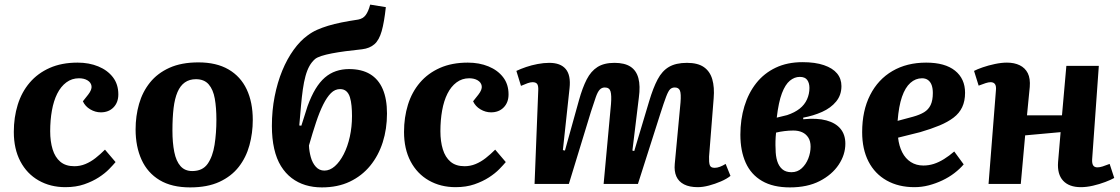

<svg xmlns="http://www.w3.org/2000/svg" viewBox="-20 -799 4867 834"><path d="M317 -527Q367 -527 407 -510.5Q447 -494 470.5 -463.5Q494 -433 494 -389Q494 -354 473 -332.5Q452 -311 418 -311Q394 -311 372 -324Q350 -337 340 -359L363 -388Q380 -410 377.5 -425.5Q375 -441 360 -450Q345 -459 323 -459Q292 -459 268 -441Q244 -423 228.5 -392Q213 -361 205.5 -319Q198 -277 198 -229Q198 -185 208.5 -150.5Q219 -116 242 -96.5Q265 -77 303 -77Q328 -77 351 -86.5Q374 -96 395 -112.5Q416 -129 436 -149L482 -95Q472 -83 454 -64.5Q436 -46 409 -28.5Q382 -11 346 1.5Q310 14 264 14Q199 14 148 -15Q97 -44 68.5 -98Q40 -152 40 -226Q40 -289 57 -344Q74 -399 109 -440Q144 -481 196 -504Q248 -527 317 -527Z M806 15Q726 15 673.5 -16.5Q621 -48 595 -105Q569 -162 569 -237Q569 -295 584 -347.5Q599 -400 631.5 -440.5Q664 -481 716 -504.5Q768 -528 842 -528Q920 -528 972.5 -497.5Q1025 -467 1051.5 -411Q1078 -355 1078 -278Q1078 -221 1063.5 -168Q1049 -115 1017 -74Q985 -33 933 -9Q881 15 806 15ZM815 -56Q860 -56 882 -87.5Q904 -119 912 -170Q920 -221 920 -279Q920 -331 913 -370.5Q906 -410 886.5 -432.5Q867 -455 831 -455Q803 -455 783 -441Q763 -427 751 -399Q739 -371 734 -329.5Q729 -288 729 -232Q729 -179 737 -139Q745 -99 764 -77.5Q783 -56 815 -56Z M1378 15Q1340 15 1307 5Q1274 -5 1247 -25.5Q1220 -46 1200.5 -77.5Q1181 -109 1171 -153Q1161 -197 1161 -252Q1161 -319 1173 -380Q1185 -441 1206 -492Q1227 -543 1255.5 -582.5Q1284 -622 1316 -645Q1336 -660 1357.5 -669.5Q1379 -679 1405 -687Q1431 -695 1463.5 -701.5Q1496 -708 1536 -714Q1557 -718 1568.5 -733.5Q1580 -749 1588 -779L1656 -768Q1649 -703 1638 -664Q1627 -625 1606.5 -607Q1586 -589 1553 -585Q1514 -581 1480.5 -576.5Q1447 -572 1421 -567Q1395 -562 1376.5 -556Q1358 -550 1349 -543Q1334 -530 1324 -512Q1314 -494 1307 -468.5Q1300 -443 1295.5 -411Q1291 -379 1287.5 -340Q1284 -301 1280 -254L1289 -253L1316 -338Q1332 -382 1350.5 -412.5Q1369 -443 1391 -462Q1413 -481 1439.5 -490Q1466 -499 1496 -499Q1551 -499 1587.5 -477Q1624 -455 1642.5 -412Q1661 -369 1661 -306Q1661 -239 1642.5 -181Q1624 -123 1588 -79Q1552 -35 1499.5 -10Q1447 15 1378 15ZM1457 -412Q1435 -412 1417.5 -394.5Q1400 -377 1384 -345Q1368 -313 1353 -268Q1338 -223 1322 -167Q1323 -142 1330 -116.5Q1337 -91 1352 -74.5Q1367 -58 1389 -58Q1413 -58 1434.5 -77Q1456 -96 1473 -129Q1490 -162 1499.5 -205Q1509 -248 1509 -295Q1509 -318 1507 -339Q1505 -360 1500 -376.5Q1495 -393 1484.5 -402.5Q1474 -412 1457 -412Z M2012 -527Q2062 -527 2102 -510.5Q2142 -494 2165.5 -463.5Q2189 -433 2189 -389Q2189 -354 2168 -332.5Q2147 -311 2113 -311Q2089 -311 2067 -324Q2045 -337 2035 -359L2058 -388Q2075 -410 2072.5 -425.5Q2070 -441 2055 -450Q2040 -459 2018 -459Q1987 -459 1963 -441Q1939 -423 1923.5 -392Q1908 -361 1900.5 -319Q1893 -277 1893 -229Q1893 -185 1903.5 -150.5Q1914 -116 1937 -96.5Q1960 -77 1998 -77Q2023 -77 2046 -86.5Q2069 -96 2090 -112.5Q2111 -129 2131 -149L2177 -95Q2167 -83 2149 -64.5Q2131 -46 2104 -28.5Q2077 -11 2041 1.5Q2005 14 1959 14Q1894 14 1843 -15Q1792 -44 1763.5 -98Q1735 -152 1735 -226Q1735 -289 1752 -344Q1769 -399 1804 -440Q1839 -481 1891 -504Q1943 -527 2012 -527Z M2634 -347Q2637 -385 2632 -402Q2627 -419 2607 -419Q2594 -419 2585 -409.5Q2576 -400 2568 -377Q2560 -354 2547 -314L2451 0H2302L2318 -406Q2319 -426 2313.5 -434Q2308 -442 2293 -442Q2284 -442 2271.5 -437.5Q2259 -433 2243 -426L2223 -491Q2242 -500 2265.5 -508Q2289 -516 2315.5 -521Q2342 -526 2366 -526Q2415 -526 2437.5 -499Q2460 -472 2454 -416L2425 -147L2434 -145L2495 -364Q2510 -418 2528.5 -454Q2547 -490 2575.5 -508Q2604 -526 2649 -526Q2693 -526 2718.5 -509.5Q2744 -493 2753 -459.5Q2762 -426 2755 -375L2727 -145L2735 -143L2800 -360Q2817 -417 2836.5 -454Q2856 -491 2886 -508.5Q2916 -526 2964 -526Q3011 -526 3037.5 -507.5Q3064 -489 3074 -454.5Q3084 -420 3080 -372L3060 -119Q3059 -94 3063 -82Q3067 -70 3084 -70Q3095 -70 3107 -74.5Q3119 -79 3132 -87L3153 -35Q3137 -22 3111.5 -11Q3086 0 3059.5 7Q3033 14 3011 14Q2975 14 2951.5 2Q2928 -10 2918 -32.5Q2908 -55 2911 -87L2936 -354Q2939 -392 2933.5 -405.5Q2928 -419 2911 -419Q2899 -419 2891 -411.5Q2883 -404 2873.5 -379Q2864 -354 2848 -304L2751 0H2602Z M3411 15Q3338 15 3290 -13Q3242 -41 3219 -92.5Q3196 -144 3196 -214Q3196 -280 3213.5 -337.5Q3231 -395 3265 -438Q3299 -481 3349.5 -505Q3400 -529 3466 -529Q3521 -529 3559 -516Q3597 -503 3616 -480Q3635 -457 3635 -425Q3635 -386 3612 -358Q3589 -330 3551 -313Q3513 -296 3469 -288V-281Q3529 -287 3569.5 -276Q3610 -265 3631 -239.5Q3652 -214 3652 -175Q3652 -127 3623 -83.5Q3594 -40 3540.5 -12.5Q3487 15 3411 15ZM3418 -51Q3444 -51 3462.5 -68Q3481 -85 3491 -110.5Q3501 -136 3501 -162Q3501 -186 3491 -201.5Q3481 -217 3464.5 -224.5Q3448 -232 3426 -232Q3407 -232 3387 -229.5Q3367 -227 3351 -223Q3349 -204 3348.5 -186Q3348 -168 3349 -152Q3349 -122 3356 -99.5Q3363 -77 3378 -64Q3393 -51 3418 -51ZM3354 -288 3399 -299Q3432 -310 3453.5 -327Q3475 -344 3485.5 -367.5Q3496 -391 3496 -417Q3496 -438 3486.5 -451.5Q3477 -465 3454 -465Q3431 -465 3411 -448.5Q3391 -432 3376.5 -394Q3362 -356 3354 -288Z M4003 -527Q4085 -527 4128.5 -492Q4172 -457 4172 -396Q4172 -360 4159.5 -333.5Q4147 -307 4122 -288Q4097 -269 4061 -254Q4025 -239 3977 -225L3881 -201Q3885 -165 3899 -137.5Q3913 -110 3936.5 -95Q3960 -80 3991 -80Q4014 -80 4036 -87Q4058 -94 4080.5 -108Q4103 -122 4125 -141L4166 -85Q4149 -65 4125.5 -47Q4102 -29 4073.5 -15.5Q4045 -2 4014.5 6Q3984 14 3952 14Q3883 14 3831.5 -15Q3780 -44 3752.5 -97.5Q3725 -151 3725 -225Q3725 -318 3759.5 -386Q3794 -454 3856.5 -490.5Q3919 -527 4003 -527ZM4032 -395Q4032 -415 4027 -429Q4022 -443 4011.5 -451Q4001 -459 3985 -459Q3957 -459 3934.5 -439Q3912 -419 3898 -378.5Q3884 -338 3879 -274L3946 -292Q3975 -300 3994 -311.5Q4013 -323 4022.5 -343Q4032 -363 4032 -395Z M4587 -225 4433 -211 4414 0H4274L4306 -406Q4308 -425 4302 -433.5Q4296 -442 4283 -442Q4274 -442 4261.5 -438Q4249 -434 4231 -427L4211 -491Q4224 -498 4248.5 -506.5Q4273 -515 4301.5 -521Q4330 -527 4354 -527Q4386 -527 4409.5 -515.5Q4433 -504 4444.5 -481Q4456 -458 4453 -421Q4450 -391 4447 -360Q4444 -329 4441 -298H4593L4612 -513H4753L4724 -107Q4723 -89 4728.5 -80.5Q4734 -72 4747 -72Q4757 -72 4769.5 -76Q4782 -80 4800 -87L4820 -26Q4806 -18 4781 -8.5Q4756 1 4728 7.5Q4700 14 4675 14Q4624 14 4598 -14Q4572 -42 4576 -95Z"/></svg>

Font: Literata 18pt
Style: Bold Italic
Weight: 700
Italic angle: -2°
Designer: Latin by Veronika Burian and Jose Scaglione. Greek by Irene Vlachou. Cyrillic by Vera Evstafieva
Foundry: TypeTogether
Version: Version 3.103;gftools[0.9.29]